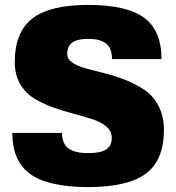

<svg xmlns="http://www.w3.org/2000/svg" viewBox="-20 -740 716 780"><path d="M253 -520Q253 -500 274.5 -485.5Q296 -471 331 -461.5Q366 -452 408 -441.5Q450 -431 491.5 -414.5Q533 -398 568 -374Q603 -350 624.5 -308.5Q646 -267 646 -212Q646 -90 573 -35Q500 20 338 20Q177 20 103.5 -32.5Q30 -85 30 -200H232Q232 -157 257.5 -137.5Q283 -118 338 -118Q388 -118 411 -132.5Q434 -147 434 -180Q434 -207 412.5 -225.5Q391 -244 356 -255.5Q321 -267 279 -278Q237 -289 195 -304Q153 -319 118 -340.5Q83 -362 61.5 -399.5Q40 -437 40 -488Q40 -609 111 -664.5Q182 -720 338 -720Q495 -720 565.5 -668Q636 -616 636 -500H435Q435 -543 412 -562.5Q389 -582 338 -582Q294 -582 273.5 -567Q253 -552 253 -520Z"/></svg>

Font: Fivo Sans Black
Style: Regular
Weight: 900
Designer: Alexander Slobzheninov
Foundry: Alexander Slobzheninov
Version: 1.0